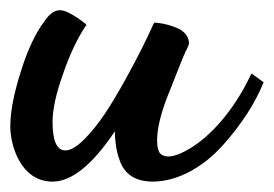

<svg xmlns="http://www.w3.org/2000/svg" viewBox="-21 -323 532 373"><path d="M145 -276.9C122.6 -294.4 106 -303.2 95.2 -303.2C84.5 -303.2 74.2 -295.4 64 -279.8C47.9 -258.3 32.7 -226.6 19.5 -184.1C5.9 -141.6 -1 -106 -1 -77.1C-1 -41 19 29.8 81.1 29.8C118.2 29.8 158.7 -2.9 202.1 -67.9C202.1 -60.5 202.6 -54.2 203.1 -49.8C204.6 -35.6 207 -23.4 210.9 -13.2C220.2 15.6 242.2 29.8 275.9 29.8C324.7 29.8 375 0.5 411.6 -40.5C448.2 -81.1 475.1 -123.5 490.2 -161.1L491.2 -163.1L467.8 -180.2L464.8 -174.8C439.5 -121.6 398.9 -66.9 352.1 -37.1C332.5 -24.9 317.4 -19 306.2 -19C297.9 -19 291.5 -22 288.1 -27.8C285.6 -33.2 284.2 -40.5 284.2 -49.8C284.2 -71.8 290.5 -99.1 303.2 -132.8C307.6 -143.6 313.5 -158.2 320.8 -177.2C328.1 -195.8 333.5 -208.5 335.9 -214.8C336.9 -215.8 338.9 -223.1 341.8 -227.1C342.3 -229 343.8 -231.4 345.2 -234.9C345.2 -236.3 345.7 -237.3 346.2 -237.8C346.2 -250.5 339.4 -260.3 326.2 -267.1C313 -273.4 298.3 -277.3 283.2 -278.8H278.8L276.9 -275.9C264.6 -248.5 251 -220.2 223.1 -169.4C209 -144 195.8 -121.6 183.1 -102.5C170.4 -83.5 156.7 -66.4 142.6 -52.2C128.4 -38.1 116.2 -30.8 106 -30.8C89.4 -30.8 81.1 -49.3 81.1 -85.9C81.1 -110.4 87.9 -141.6 101.6 -179.7C114.7 -217.8 129.4 -248.5 145 -272L147 -273.9Z"/></svg>

Font: Dancing Script
Style: Regular
Weight: 800
Designer: Pablo Impallari
Foundry: Pablo Impallari
Version: Version 2.001